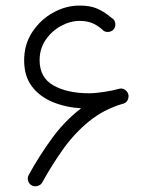

<svg xmlns="http://www.w3.org/2000/svg" viewBox="-20 -632 534 679"><path d="M91.8 23.4Q82.5 18.1 79.3 7.3Q76.2 -3.4 81.5 -13.2Q118.2 -80.1 163.1 -141.8Q208 -203.6 266.6 -249Q211.9 -252.4 166.3 -271.2Q120.6 -290 93 -326.2Q65.4 -362.3 65.4 -418.5Q65.4 -475.1 94.2 -518.8Q123 -562.5 168 -587.4Q212.9 -612.3 261.2 -612.3Q298.3 -612.3 323.2 -601.8Q348.1 -591.3 375 -568.4Q384.8 -563 387.2 -552Q389.6 -541 384.3 -531.7Q378.9 -522.5 367.9 -519.8Q356.9 -517.1 347.2 -522.5Q327.6 -541 307.9 -549.6Q288.1 -558.1 261.7 -558.1Q228.5 -558.1 195.8 -540.3Q163.1 -522.5 141.6 -491.2Q120.1 -460 120.1 -418.9Q120.1 -357.4 169.2 -329.8Q218.3 -302.2 294.4 -302.2Q316.9 -302.2 347.4 -306.9Q377.9 -311.5 399.4 -317.4Q410.6 -321.3 420.4 -315.4Q430.2 -309.6 433.6 -299.3Q435.5 -293 434.1 -286.1Q431.2 -270.5 417 -265.6Q416.5 -265.1 415.5 -265.1Q414.1 -264.6 412.6 -264.6Q346.2 -244.6 295.2 -203.1Q244.1 -161.6 204.1 -105.7Q164.1 -49.8 129.4 13.2Q124.5 22.5 113 25.6Q101.6 28.8 91.8 23.4Z"/></svg>

Font: Mikhak-DS1-FD Light
Style: Regular
Weight: 300
Designer: Amin Abedi
Version: Version 3.2